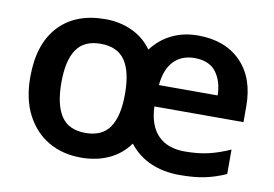

<svg xmlns="http://www.w3.org/2000/svg" viewBox="-65 -654 1093 766"><g transform="rotate(10 482.0 -270.5)"><path d="M680 -551Q790 -551 854 -486Q918 -421 918 -306V-242H557Q560 -165 598.5 -125.5Q637 -86 707 -86Q761 -86 803.5 -96Q846 -106 890 -126V-27Q848 -8 805.5 1Q763 10 703 10Q638 10 586 -12.5Q534 -35 498 -81Q466 -36 416 -13Q366 10 304 10Q229 10 172 -23Q115 -56 82 -119Q49 -182 49 -272Q49 -406 116.5 -478.5Q184 -551 305 -551Q363 -551 412.5 -528.5Q462 -506 494 -461Q527 -505 574.5 -528Q622 -551 680 -551ZM303 -451Q236 -451 205.5 -406Q175 -361 175 -272Q175 -182 205.5 -136Q236 -90 304 -90Q372 -90 402.5 -135.5Q433 -181 433 -270Q433 -361 402 -406Q371 -451 303 -451ZM682 -460Q630 -460 598 -427Q566 -394 560 -329H798Q797 -387 769 -423.5Q741 -460 682 -460Z"/></g></svg>

Font: Noto Sans New Tai Lue SemiBold
Style: Regular
Weight: 600
Version: Version 2.003